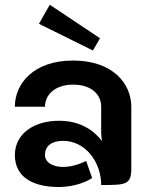

<svg xmlns="http://www.w3.org/2000/svg" viewBox="-20 -768 615 797"><path d="M141.7 -669.2 365.8 -558.3 395 -609.2 186.7 -748.3ZM403.3 -182.5C369.2 -227.5 312.5 -266.7 225 -266.7C123.3 -266.7 42.5 -215 41.7 -125C41.7 -31.7 117.5 8.3 225 8.3C290.8 8.3 344.2 -15.8 362.5 -29.2L337.5 -100C320 -90.8 280.8 -75 241.7 -75C202.5 -75 166.7 -91.7 166.7 -125C166.7 -164.2 197.5 -183.3 241.7 -183.3C335 -183.3 400 -95 400 0H408.3C501.7 0 525 -2.5 525 -66.7V-325C525 -420.8 448.3 -516.7 283.3 -516.7C118.3 -516.7 41.7 -420 41.7 -325H166.7C166.7 -375 209.2 -416.7 283.3 -416.7C357.5 -416.7 400 -377.5 400 -325V-216.7C400 -206.7 401.7 -194.2 403.3 -182.5Z"/></svg>

Font: BoonHome
Style: Bold
Weight: 700
Designer: Sungsit Sawaiwan
Foundry: Sungsit Sawaiwan
Version: Version 0.2